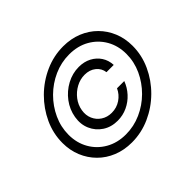

<svg xmlns="http://www.w3.org/2000/svg" viewBox="-159 -981 1234 1234"><g transform="rotate(-45 457.5 -364.0)"><path d="M267.1 -363.3Q276.9 -421.9 312.7 -469.7Q348.6 -517.6 401.1 -545.9Q453.6 -574.2 511.7 -574.2Q559.6 -574.2 596.7 -554.7Q633.8 -535.2 655.8 -501.5Q677.7 -467.8 679.7 -424.3H613.8Q608.9 -462.9 578.4 -487.5Q547.9 -512.2 502.4 -512.2Q461.9 -512.2 424.8 -492.2Q387.7 -472.2 361.8 -438.5Q335.9 -404.8 329.1 -363.3Q322.3 -322.8 336.9 -289.1Q351.6 -255.4 382.3 -235.4Q413.1 -215.3 453.6 -215.3Q498.5 -215.3 534.7 -239.7Q570.8 -264.2 588.4 -303.2H654.3Q638.2 -259.8 606.9 -225.6Q575.7 -191.4 533.9 -171.9Q492.2 -152.3 444.3 -152.3Q386.2 -152.3 342.8 -180.9Q299.3 -209.5 278.3 -257.3Q257.3 -305.2 267.1 -363.3ZM410.2 11.2Q340.3 11.2 282 -12.5Q223.6 -36.1 181.2 -78.9Q138.7 -121.6 115.2 -178.7Q91.8 -235.8 91.8 -302.2Q91.8 -387.7 127.9 -466.1Q164.1 -544.4 226.1 -606Q288.1 -667.5 367.7 -703.1Q447.3 -738.8 534.2 -738.8Q604 -738.8 662.4 -715.1Q720.7 -691.4 763.2 -648.9Q805.7 -606.4 829.1 -549.6Q852.5 -492.7 852.5 -425.8Q852.5 -340.3 816.4 -261.7Q780.3 -183.1 718.3 -121.6Q656.2 -60.1 576.7 -24.4Q497.1 11.2 410.2 11.2ZM419.4 -52.7Q492.2 -52.7 558.3 -82.3Q624.5 -111.8 676 -163.1Q727.5 -214.4 757.6 -279.8Q787.6 -345.2 787.6 -416.5Q787.6 -490.7 754.2 -549.1Q720.7 -607.4 661.6 -641.1Q602.5 -674.8 524.9 -674.8Q452.1 -674.8 386 -645.3Q319.8 -615.7 268.3 -564.5Q216.8 -513.2 186.8 -448Q156.7 -382.8 156.7 -311.5Q156.7 -237.8 190.2 -179.2Q223.6 -120.6 283 -86.7Q342.3 -52.7 419.4 -52.7Z"/></g></svg>

Font: Inter Light
Style: Italic
Weight: 300
Italic angle: -9.3988°
Designer: Rasmus Andersson
Foundry: rsms
Version: Version 4.001;git-66647c0bb